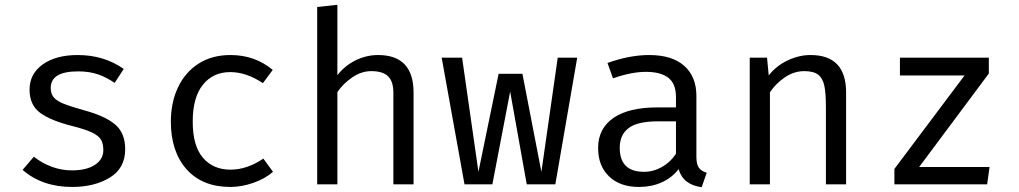

<svg xmlns="http://www.w3.org/2000/svg" viewBox="-20 -767 4240 799"><path d="M410 -142Q410 -168 401 -184.5Q392 -201 365 -214.5Q338 -228 283 -242Q191 -265 147 -297.5Q103 -330 103 -394Q103 -460 158 -499Q213 -538 303 -538Q413 -538 495 -480L457 -422Q424 -445 388 -457.5Q352 -470 305 -470Q191 -470 191 -401Q191 -377 203.5 -362Q216 -347 244.5 -335.5Q273 -324 330 -308Q416 -285 458.5 -249.5Q501 -214 501 -146Q501 -67 437 -28Q373 11 280 11Q156 11 74 -60L121 -115Q153 -89 194 -73.5Q235 -58 280 -58Q340 -58 375 -81Q410 -104 410 -142Z M1076 -107 1116 -52Q1083 -23 1034 -6Q985 11 939 11Q822 11 756.5 -62.5Q691 -136 691 -261Q691 -340 720.5 -403Q750 -466 806 -502Q862 -538 939 -538Q1041 -538 1115 -476L1074 -421Q1005 -467 938 -467Q867 -467 824.5 -414.5Q782 -362 782 -261Q782 -160 824.5 -110.5Q867 -61 939 -61Q1008 -61 1076 -107Z M1384 -454Q1415 -494 1460 -516Q1505 -538 1553 -538Q1701 -538 1701 -382V0H1617V-381Q1617 -428 1595 -449.5Q1573 -471 1525 -471Q1484 -471 1446 -445Q1408 -419 1384 -384V0H1300V-738L1384 -747Z M2172 0 2103 -386 2029 0H1913L1818 -527H1903L1971 -52L2055 -460H2154L2233 -52L2301 -527H2382L2291 0Z M2921 -48 2900 12Q2823 2 2804 -63Q2776 -27 2733.5 -8Q2691 11 2639 11Q2560 11 2514.5 -33Q2469 -77 2469 -151Q2469 -232 2532.5 -276Q2596 -320 2715 -320H2793V-363Q2793 -419 2761 -443.5Q2729 -468 2668 -468Q2608 -468 2531 -441L2508 -505Q2601 -538 2681 -538Q2777 -538 2827.5 -493Q2878 -448 2878 -368V-115Q2878 -84 2888 -69.5Q2898 -55 2921 -48ZM2793 -127V-262H2717Q2633 -262 2596 -234Q2559 -206 2559 -152Q2559 -52 2660 -52Q2699 -52 2734.5 -72Q2770 -92 2793 -127Z M3100 -527H3172L3179 -453Q3210 -493 3257.5 -515.5Q3305 -538 3353 -538Q3501 -538 3501 -382V0H3417V-320Q3417 -379 3410.5 -410Q3404 -441 3385 -456Q3366 -471 3327 -471Q3284 -471 3246 -445Q3208 -419 3184 -383V0H3100Z M4098 -72 4088 0H3702V-64L3994 -453H3725V-527H4095V-461L3805 -72Z"/></svg>

Font: FiraDG Mono
Style: Regular
Weight: 400
Designer: Carrois Corporate & Edenspiekermann AG
Foundry: Carrois Corporate GbR & Edenspiekermann AG
Version: Version 3.206